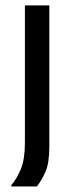

<svg xmlns="http://www.w3.org/2000/svg" viewBox="-20 -520 273 707"><path d="M115.8 166.7H21.7V161.7Q42.5 137.5 57.1 101.7Q71.7 65.8 71.7 5.8V-500H161.7V17.5Q161.7 80.8 147.5 112.5Q133.3 144.2 115.8 166.7Z"/></svg>

Font: Familjen Grotesk Variable
Style: Regular
Weight: 400
Designer: Anders Wikstroem, Jonas Baeckman, Matilda Gysing, Kristian Moeller
Foundry: Familjen STHLM AB
Version: Version 2.000